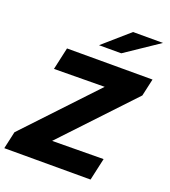

<svg xmlns="http://www.w3.org/2000/svg" viewBox="-191 -1049 1031 1167"><g transform="rotate(20 325.0 -465.5)"><path d="M-27 0 -2 -112 419 -559 92 -556 124 -700H677L652 -588L231 -141L563 -144L531 0ZM300 -785 467 -931H661L444 -785Z"/></g></svg>

Font: Red Hat Text VF
Style: Italic
Weight: 300
Italic angle: -12°
Designer: Pentagram, MCKL
Foundry: Pentagram, MCKL
Version: Version 1.023